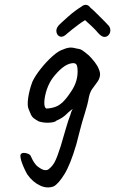

<svg xmlns="http://www.w3.org/2000/svg" viewBox="-20 -592 486 810"><path d="M207 194Q179 205 148.5 190.5Q118 176 96 145Q92 139 85.5 125.5Q79 112 73.5 97.5Q68 83 66.5 72Q65 61 68 59Q71 53 80.5 53Q90 53 99 57Q108 61 110 67Q113 74 118 83.5Q123 93 130 101.5Q137 110 141 112Q157 124 167.5 125.5Q178 127 185 122Q202 109 212 89Q222 69 236 25Q247 -12 257.5 -48.5Q268 -85 277 -108Q280 -120 284.5 -128.5Q289 -137 293 -141H299Q277 -127 260.5 -110.5Q244 -94 218 -83Q212 -76 188.5 -74.5Q165 -73 143 -80Q129 -88 122 -93.5Q115 -99 111 -107.5Q107 -116 101 -131Q94 -146 99 -180Q104 -214 117 -248Q129 -273 152 -302Q175 -331 201 -354.5Q227 -378 248 -384Q256 -388 269 -390.5Q282 -393 300 -388Q317 -386 326 -380.5Q335 -375 355 -358Q368 -345 380 -329.5Q392 -314 397 -300Q404 -285 401.5 -271Q399 -257 389 -244Q380 -231 370 -218Q360 -205 355 -182Q350 -152 338 -114.5Q326 -77 318 -45L302 17Q277 102 252 142.5Q227 183 207 194ZM176 -134Q196 -135 213 -141Q230 -147 245.5 -162Q261 -177 278 -203Q295 -227 302 -251.5Q309 -276 307 -301Q306 -317 300.5 -322Q295 -327 282 -325Q263 -322 243 -306Q223 -290 203 -264Q188 -244 178 -216Q168 -186 167 -162Q166 -138 176 -134ZM264 -451Q247 -434 234.5 -437.5Q222 -441 218.5 -455Q215 -469 226 -483Q229 -487 240.5 -497.5Q252 -508 267 -521.5Q282 -535 297 -546Q312 -557 322 -563Q334 -573 344 -571.5Q354 -570 360 -561Q372 -551 389.5 -533.5Q407 -516 422 -501Q437 -486 439 -483Q446 -474 445.5 -462.5Q445 -451 437 -443Q429 -435 418 -436.5Q407 -438 393 -454Q386 -463 370 -478.5Q354 -494 339 -507Q327 -500 312 -489Q297 -478 284 -467.5Q271 -457 264 -451Z"/></svg>

Font: Caveat Medium
Style: Regular
Weight: 500
Designer: Pablo Impallari
Foundry: Pablo Impallari
Version: Version 2.000